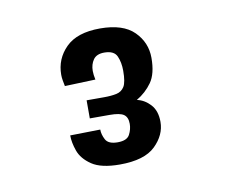

<svg xmlns="http://www.w3.org/2000/svg" viewBox="-42 -855 405 345"><g transform="rotate(-10 160.5 -682.5)"><path d="M152 -559Q118 -559 101 -570.5Q84 -582 78.5 -597.5Q73 -613 73 -626L128 -627Q128 -618 133 -608.5Q138 -599 155 -599Q172 -599 177 -608.5Q182 -618 182 -628Q182 -640 175 -645Q168 -650 149 -650Q146 -650 139.5 -650Q133 -650 126 -650Q119 -650 113 -650V-683Q123 -683 130.5 -683Q138 -683 145 -683Q158 -683 167.5 -685Q177 -687 182 -695Q187 -703 187 -724Q187 -739 182 -750.5Q177 -762 159 -762Q145 -762 139 -753.5Q133 -745 133 -733Q133 -729 133.5 -725.5Q134 -722 135 -717L79 -715Q78 -720 77 -725.5Q76 -731 76 -736Q76 -765 96.5 -785.5Q117 -806 159 -806Q201 -806 221 -786Q241 -766 241 -738Q241 -709 230 -693.5Q219 -678 202 -668Q216 -665 226.5 -653.5Q237 -642 237 -622Q237 -598 217 -578.5Q197 -559 152 -559Z"/></g></svg>

Font: Truculenta Medium
Style: Regular
Weight: 500
Version: Version 1.002